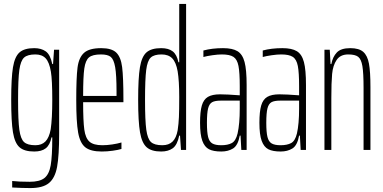

<svg xmlns="http://www.w3.org/2000/svg" viewBox="-20 -763 1949 977"><path d="M42 191V158Q76 162 131 162Q182 162 206 143Q230 124 238 78Q246 32 246 -63V-64H242Q234 -25 213 -8.5Q192 8 154 8Q104 8 79.5 -13.5Q55 -35 46 -89.5Q37 -144 37 -255Q37 -366 46 -420.5Q55 -475 79.5 -496.5Q104 -518 154 -518Q190 -518 213 -501.5Q236 -485 246 -437H250L255 -510H281V-84Q281 29 270.5 86Q260 143 229 168.5Q198 194 134 194Q95 194 42 191ZM238 -105Q246 -160 246 -255Q246 -356 239 -398Q231 -446 212.5 -466Q194 -486 160 -486Q120 -486 102.5 -470Q85 -454 78.5 -407.5Q72 -361 72 -255Q72 -149 78.5 -102.5Q85 -56 102.5 -40Q120 -24 160 -24Q192 -24 211 -43Q230 -62 238 -105Z M608 -243H403Q403 -147 409 -103.5Q415 -60 435.5 -42Q456 -24 501 -24Q524 -24 551 -28Q578 -32 598 -38V-5Q582 0 553.5 4Q525 8 498 8Q441 8 414 -13.5Q387 -35 377.5 -89Q368 -143 368 -254Q368 -368 374.5 -419Q381 -470 407.5 -494Q434 -518 495 -518Q548 -518 571.5 -495.5Q595 -473 601.5 -421.5Q608 -370 608 -256ZM403 -275H573V-296Q573 -382 566 -421.5Q559 -461 543.5 -473.5Q528 -486 494 -486Q451 -486 433 -471Q415 -456 409 -414.5Q403 -373 403 -275Z M683 -255Q683 -366 692 -420.5Q701 -475 725.5 -496.5Q750 -518 800 -518Q838 -518 859 -501.5Q880 -485 888 -446H892V-743H927V0H901L896 -73H892Q882 -25 859 -8.5Q836 8 800 8Q751 8 726.5 -13.5Q702 -35 692.5 -89.5Q683 -144 683 -255ZM884 -100Q889 -133 890.5 -167.5Q892 -202 892 -269Q892 -352 884 -400Q876 -446 856.5 -466Q837 -486 802 -486Q764 -486 747 -470Q730 -454 724 -407Q718 -360 718 -255Q718 -149 724.5 -102.5Q731 -56 748.5 -40Q766 -24 806 -24Q839 -24 858 -42.5Q877 -61 884 -100Z M998 -138Q998 -195 1007 -226Q1016 -257 1038 -270Q1060 -283 1100 -283Q1135 -283 1200 -278V-324Q1200 -394 1193.5 -427.5Q1187 -461 1168 -473.5Q1149 -486 1109 -486Q1089 -486 1061 -482Q1033 -478 1015 -473V-506Q1059 -518 1115 -518Q1163 -518 1188.5 -502.5Q1214 -487 1224.5 -447.5Q1235 -408 1235 -330V0H1208L1204 -73H1200Q1191 -23 1166 -7.5Q1141 8 1106 8Q1066 8 1043.5 -3.5Q1021 -15 1009.5 -46.5Q998 -78 998 -138ZM1189 -84Q1200 -133 1200 -210V-251H1104Q1074 -251 1059.5 -243Q1045 -235 1039 -211.5Q1033 -188 1033 -138Q1033 -90 1039 -66Q1045 -42 1060.5 -33Q1076 -24 1106 -24Q1139 -24 1159.5 -35Q1180 -46 1189 -84Z M1300 -138Q1300 -195 1309 -226Q1318 -257 1340 -270Q1362 -283 1402 -283Q1437 -283 1502 -278V-324Q1502 -394 1495.5 -427.5Q1489 -461 1470 -473.5Q1451 -486 1411 -486Q1391 -486 1363 -482Q1335 -478 1317 -473V-506Q1361 -518 1417 -518Q1465 -518 1490.5 -502.5Q1516 -487 1526.5 -447.5Q1537 -408 1537 -330V0H1510L1506 -73H1502Q1493 -23 1468 -7.5Q1443 8 1408 8Q1368 8 1345.5 -3.5Q1323 -15 1311.5 -46.5Q1300 -78 1300 -138ZM1491 -84Q1502 -133 1502 -210V-251H1406Q1376 -251 1361.5 -243Q1347 -235 1341 -211.5Q1335 -188 1335 -138Q1335 -90 1341 -66Q1347 -42 1362.5 -33Q1378 -24 1408 -24Q1441 -24 1461.5 -35Q1482 -46 1491 -84Z M1631 -510H1658L1662 -437H1666Q1673 -474 1694 -496Q1715 -518 1762 -518Q1807 -518 1828.5 -499Q1850 -480 1857.5 -439Q1865 -398 1865 -320V0H1830V-315Q1830 -392 1824 -427Q1818 -462 1802.5 -474Q1787 -486 1752 -486Q1712 -486 1693 -458Q1674 -430 1670 -386.5Q1666 -343 1666 -264V0H1631Z"/></svg>

Font: Saira Ultra Condensed Thin
Style: Regular
Weight: 100
Width: 1
Designer: Hector Gatti with collaboration of the Omnibus-Type team
Foundry: Omnibus-Type
Version: Version 1.001; ttfautohint (v1.8)